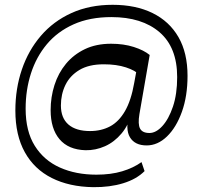

<svg xmlns="http://www.w3.org/2000/svg" viewBox="-20 -696 821 791"><path d="M363.9 75.1Q265.4 73.6 193.3 37.3Q121.2 1.1 82.3 -68.8Q43.3 -138.8 43.3 -240.6Q43.3 -330.9 70.1 -409.7Q96.9 -488.5 148.4 -548.5Q199.9 -608.5 274.4 -642.3Q348.9 -676.2 444.2 -676.2Q539.2 -676.2 608.5 -642.2Q677.7 -608.2 715.2 -543.2Q752.6 -478.3 752.6 -383.7Q752.6 -300.1 729.4 -235.4Q706.2 -170.8 667.9 -133.8Q629.6 -96.9 584.2 -96.9Q535.7 -96.9 515.4 -130.3Q495.2 -163.7 513 -232.4L524.2 -235.5Q510.9 -181.9 480.9 -146.3Q451 -110.7 412.5 -93.6Q373.9 -76.4 332.4 -77.1Q261.8 -79.2 225.2 -122.5Q188.6 -165.9 188.6 -242.1Q188.6 -295.9 204.4 -345.5Q220.2 -395 251.7 -433.1Q283.2 -471.2 329.6 -493.5Q376.1 -515.8 437.7 -515.8Q489.4 -515.8 531.2 -502.5Q572.9 -489.1 596.7 -469.5L554.4 -225.9Q547.4 -184.3 557.1 -166.2Q566.7 -148.1 595.7 -148.1Q622.8 -148.1 648.9 -176.7Q675.1 -205.3 692.5 -256.8Q709.9 -308.3 709.9 -378.4Q709.9 -500.7 637.4 -563.2Q564.9 -625.6 439 -625.6Q349.8 -625.6 283.3 -595.8Q216.9 -566.1 173.1 -513.9Q129.4 -461.6 107.5 -393.5Q85.6 -325.4 85.6 -248.4Q85.6 -155.4 123.3 -95.3Q160.9 -35.2 226.7 -5.8Q292.5 23.6 376.9 23.6Q437 23.6 483.2 9.7Q529.4 -4.1 563 -28.2L575.6 8.9Q542.6 42.1 487.6 58.9Q432.7 75.8 363.9 75.1ZM350.9 -156.1Q397.2 -156.1 433.5 -175.4Q469.7 -194.7 495 -238.5Q520.3 -282.3 532.9 -354.4L548.1 -437.3L554.9 -387.2Q537.7 -405.6 498.9 -418.4Q460.1 -431.1 407.6 -431.1Q345.9 -431.1 306.9 -407.6Q268 -384.1 249.5 -345.9Q230.9 -307.6 230.9 -261.5Q230.9 -209.8 262 -182.9Q293.1 -156.1 350.9 -156.1Z"/></svg>

Font: Savate ExtraLight
Style: Italic
Weight: 200
Italic angle: -11°
Designer: Max Esnée
Foundry: Plomb Type
Version: Version 2.000